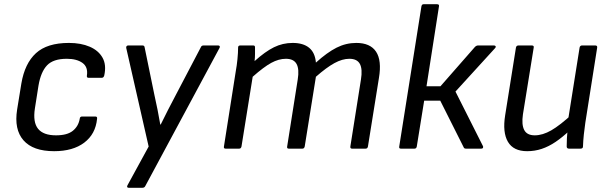

<svg xmlns="http://www.w3.org/2000/svg" viewBox="-20 -703 2872 908"><path d="M236 12Q136 12 91 -39.5Q46 -91 61 -185L81 -308Q97 -403 150 -451.5Q203 -500 306 -500Q363 -500 404.5 -482Q446 -464 465 -430Q484 -396 473 -346Q470 -335 461 -335H399Q389 -335 391 -346Q397 -386 370 -405.5Q343 -425 296 -425Q232 -425 202.5 -394Q173 -363 162 -298L145 -190Q135 -125 160 -94Q185 -63 245 -63Q298 -63 324.5 -84.5Q351 -106 357 -141Q358 -152 368 -152H431Q441 -152 439 -141Q432 -69 378.5 -28.5Q325 12 236 12Z M588 185Q583 185 581.5 181.5Q580 178 583 173L683 -10L577 -476Q576 -481 578.5 -484.5Q581 -488 586 -488H654Q663 -488 664 -479L710 -255Q718 -220 725 -184.5Q732 -149 738 -114H740Q757 -149 775 -184Q793 -219 811 -253L930 -480Q932 -485 935.5 -486.5Q939 -488 943 -488H1012Q1017 -488 1019 -484.5Q1021 -481 1018 -476L667 177Q663 185 654 185Z M1047 0Q1037 0 1039 -10L1095 -366Q1100 -393 1103 -423.5Q1106 -454 1106 -478Q1106 -488 1116 -488H1177Q1182 -488 1184 -486Q1186 -484 1186 -479Q1186 -464 1186 -448Q1186 -432 1184 -414Q1234 -459 1275.5 -479.5Q1317 -500 1364 -500Q1414 -500 1442 -477Q1470 -454 1474 -407Q1527 -455 1571.5 -477.5Q1616 -500 1665 -500Q1731 -500 1758.5 -458.5Q1786 -417 1772 -334L1720 -10Q1718 0 1709 0H1645Q1635 0 1637 -11L1687 -327Q1695 -376 1682 -400.5Q1669 -425 1632 -425Q1599 -425 1561.5 -404.5Q1524 -384 1474 -340L1421 -10Q1420 -6 1417.5 -3Q1415 0 1410 0H1346Q1336 0 1338 -10L1388 -327Q1396 -376 1382.5 -400.5Q1369 -425 1332 -425Q1298 -425 1262.5 -405.5Q1227 -386 1175 -340L1122 -10Q1121 -6 1118.5 -3Q1116 0 1111 0Z M2316 -488Q2322 -488 2324 -484Q2326 -480 2321 -475L2134 -270L2264 -12Q2266 -8 2264 -4Q2262 0 2256 0H2184Q2175 0 2173 -6L2062 -227H1986L1951 -10Q1949 0 1940 0H1876Q1866 0 1868 -10L1973 -673Q1975 -683 1983 -683H2047Q2058 -683 2056 -673L1997 -295H2063L2226 -481Q2233 -488 2241 -488Z M2473 12Q2408 12 2382 -32.5Q2356 -77 2369 -158L2420 -478Q2422 -488 2432 -488H2495Q2506 -488 2504 -478L2453 -162Q2446 -114 2459 -88.5Q2472 -63 2509 -63Q2546 -63 2587 -86.5Q2628 -110 2689 -166L2675 -87Q2640 -54 2607.5 -32Q2575 -10 2542 1Q2509 12 2473 12ZM2671 0Q2666 0 2663 -2.5Q2660 -5 2660 -10Q2660 -29 2661 -49Q2662 -69 2665 -90L2666 -132L2721 -478Q2722 -483 2725 -485.5Q2728 -488 2732 -488H2795Q2806 -488 2804 -477L2748 -122Q2744 -95 2741 -66.5Q2738 -38 2737 -10Q2737 0 2725 0Z"/></svg>

Font: Sofia Sans Hairline
Style: Italic
Weight: 1
Italic angle: -9°
Designer: Botio Nikoltchev, Ani Petrova
Foundry: lettersoup
Version: Version 4.102